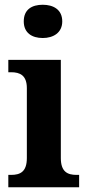

<svg xmlns="http://www.w3.org/2000/svg" viewBox="-20 -788 370 808"><path d="M160 -628C204 -628 242 -650 242 -698C242 -748 204 -768 160 -768C114 -768 80 -748 80 -698C80 -650 114 -628 160 -628ZM15 0H313V-52H302C264 -52 236 -65 236 -123V-536H15V-484H27C64 -484 93 -471 93 -417V-123C93 -65 65 -52 27 -52H15Z"/></svg>

Font: Noto Serif SemiCondensed
Style: Bold
Weight: 700
Width: 4
Designer: Monotype Design Team
Foundry: Monotype Imaging Inc.
Version: Version 2.015